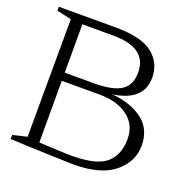

<svg xmlns="http://www.w3.org/2000/svg" viewBox="-129 -840 963 977"><g transform="rotate(20 352.5 -351.5)"><path d="M169 -367V-33L320 -26Q470 -22 527.5 -67Q585 -112 585 -203Q585 -280 527 -323.5Q469 -367 374 -367ZM169 -411H327Q429 -411 474.5 -441Q520 -471 520 -539Q520 -673 336 -673H169ZM26 -716H335Q473 -716 534.5 -667.5Q596 -619 596 -539Q596 -413 433 -390Q532 -383 598 -335Q664 -287 664 -195Q664 -110 592.5 -49.5Q521 11 374 13Q346 12 219 8Q92 4 26 0V-22L103 -40L105 -677L26 -695Z"/></g></svg>

Font: Afta serif
Style: Regular
Weight: 400
Designer: parq.ink
Foundry: Oriol Esparraguera Font
Version: Version 1.000